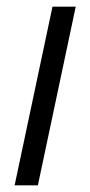

<svg xmlns="http://www.w3.org/2000/svg" viewBox="-20 -558 270 578"><path d="M24 0 138 -538H208L94 0Z"/></svg>

Font: Plus Jakarta Display Light
Style: Italic
Weight: 300
Italic angle: -12°
Designer: Gumpita Rahayu
Foundry: Tokotype Studio
Version: Version 1.000;hotconv 1.0.109;makeotfexe 2.5.65596